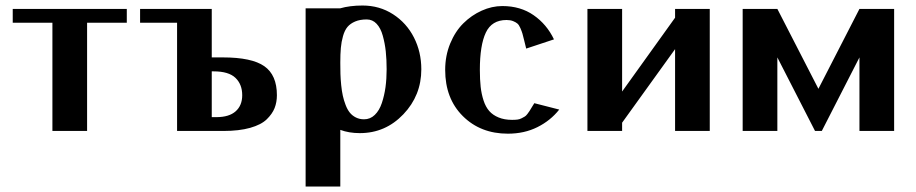

<svg xmlns="http://www.w3.org/2000/svg" viewBox="-20 -472 3301 692"><path d="M293.9 -390.1V0H168.9V-390.1H25.9V-439.9H437V-390.1Z M978 -128.9Q978 -103.5 969.7 -82.5Q961.4 -61.5 941.4 -42Q921.4 -22.5 881.6 -11.2Q841.8 0 785.2 0H618.2V-390.1H484.9V-439.9H743.2V-265.1H783.2Q887.2 -265.1 932.6 -233.4Q978 -201.7 978 -128.9ZM743.2 -214.8V-49.8H759.8Q805.7 -49.8 829.3 -70.8Q853 -91.8 853 -128.9Q853 -168 828.6 -191.4Q804.2 -214.8 750 -214.8Z M1081.5 0ZM1206.5 -3.9V200.2H1081.5V-441.9H1205.6Q1241.2 -452.1 1286.6 -452.1Q1347.7 -452.1 1396.5 -420.7Q1445.3 -389.2 1471.9 -336.9Q1498.5 -284.7 1498.5 -222.2Q1498.5 -127.9 1433.8 -60.1Q1369.1 7.8 1276.9 7.8Q1237.8 7.8 1206.5 -3.9ZM1206.5 -246.1Q1206.5 -223.6 1207 -205.6Q1207.5 -187.5 1209.7 -165.5Q1211.9 -143.6 1215.6 -127Q1219.2 -110.4 1225.6 -93.8Q1231.9 -77.1 1240.7 -66.2Q1249.5 -55.2 1262.7 -48.6Q1275.9 -42 1292 -42Q1314.5 -42 1330.8 -57.9Q1347.2 -73.7 1356.2 -100.6Q1365.2 -127.4 1369.4 -157.7Q1373.5 -188 1373.5 -222.2Q1373.5 -257.3 1370.4 -286.6Q1367.2 -315.9 1359.6 -343.3Q1352.1 -370.6 1337.4 -386.2Q1322.8 -401.9 1301.8 -401.9Q1277.3 -401.9 1260 -394.5Q1242.7 -387.2 1232.4 -375Q1222.2 -362.8 1216.3 -342Q1210.4 -321.3 1208.5 -299.6Q1206.5 -277.8 1206.5 -246.1Z M1584.5 0ZM1876.5 -296.9Q1874 -306.6 1869.6 -325Q1865.2 -343.3 1863 -350.8Q1860.8 -358.4 1855.7 -370.4Q1850.6 -382.3 1844.7 -387.2Q1838.9 -392.1 1829.1 -396Q1819.3 -399.9 1805.7 -399.9Q1752.4 -399.9 1731 -354.5Q1709.5 -309.1 1709.5 -220.2Q1709.5 -185.1 1712.4 -158.9Q1715.3 -132.8 1722.9 -109.6Q1730.5 -86.4 1743.4 -71.8Q1756.3 -57.1 1777.1 -48.6Q1797.9 -40 1825.7 -40Q1836.4 -40 1844.7 -41Q1853 -42 1859.9 -45.7Q1866.7 -49.3 1871.1 -51.8Q1875.5 -54.2 1880.9 -61.3Q1886.2 -68.4 1888.4 -71.8Q1890.6 -75.2 1896.7 -85.4Q1902.8 -95.7 1905.8 -100.1L1995.6 -77.1Q1963.9 -37.1 1916.7 -13.7Q1869.6 9.8 1810.5 9.8Q1711.9 9.8 1648.2 -53.5Q1584.5 -116.7 1584.5 -220.2Q1584.5 -271 1602.5 -314.9Q1620.6 -358.9 1649.9 -387.9Q1679.2 -417 1716.1 -433.6Q1752.9 -450.2 1790.5 -450.2Q1856 -450.2 1903.3 -417.2Q1950.7 -384.3 1976.6 -330.1Z M2097.2 -439.9H2222.2V-142.1L2413.1 -408.2V-439.9H2538.1V0H2413.1V-294.9L2222.2 -29.8V0H2097.2Z M2917.5 0 2781.7 -265.1V0H2656.7V-439.9H2781.7L2929.7 -151.9L3077.6 -439.9H3202.6V0H3077.6V-265.1L2941.9 0Z"/></svg>

Font: Pfennig
Style: Bold
Weight: 700
Version: Version 20120410 ; ttfautohint (v0.8)